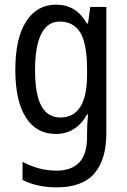

<svg xmlns="http://www.w3.org/2000/svg" viewBox="-20 -618 548 827"><path d="M222 -598Q264 -598 297 -578.5Q330 -559 354 -517H359L369 -588H438V-44Q438 69 386.5 129Q335 189 224 189Q140 189 77 157V79Q148 117 224 117Q287 117 321 82Q355 47 355 -29V-46Q355 -61 356 -83Q357 -105 359 -125H355Q308 -41 220 -41Q137 -41 91.5 -112Q46 -183 46 -317Q46 -453 92.5 -525.5Q139 -598 222 -598ZM237 -525Q184 -525 157.5 -471.5Q131 -418 131 -316Q131 -212 158 -162Q185 -112 240 -112Q355 -112 355 -296V-320Q355 -428 326.5 -476.5Q298 -525 237 -525Z"/></svg>

Font: Noto Sans Tamil UI Condensed
Style: Regular
Weight: 400
Width: 3
Designer: Jelle Bosma - Monotype Design Team
Foundry: Monotype Imaging Inc.
Version: Version 2.004; ttfautohint (v1.8.4.7-5d5b)